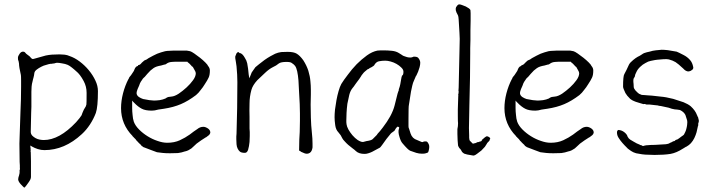

<svg xmlns="http://www.w3.org/2000/svg" viewBox="-20 -706 3315 893"><path d="M334 -137.7Q342.8 -147.5 350.1 -156.7Q357.4 -166 359.4 -169.9Q361.3 -174.8 363.3 -180.7L366.2 -187.5Q369.1 -195.3 370.1 -196.3Q373 -200.2 378.9 -210.9Q380.9 -215.8 381.8 -219.7Q382.8 -223.6 382.8 -274.4Q382.8 -303.7 369.1 -329.1Q352.5 -360.4 334 -375Q329.1 -378.9 325.2 -382.8Q320.3 -386.7 314.5 -391.6Q303.7 -400.4 294.9 -404.3Q283.2 -409.2 269.5 -411.1Q254.9 -414.1 244.1 -414.1Q242.2 -414.1 235.4 -412.1Q233.4 -411.1 233.4 -411.1H232.4Q228.5 -410.2 224.6 -410.2Q221.7 -410.2 219.7 -409.2Q218.8 -409.2 215.8 -409.2H214.8Q207 -408.2 195.3 -404.3Q182.6 -401.4 171.9 -395.5Q160.2 -389.6 151.4 -382.8Q140.6 -375 139.6 -365.2Q138.7 -355.5 135.7 -344.7Q134.8 -341.8 133.8 -337.9Q132.8 -333 131.8 -329.1Q127.9 -315.4 127 -303.2Q126 -291 126 -279.3V-209Q126 -196.3 125 -182.6Q124 -160.2 124 -137.7Q123 -115.2 123 -92.8Q123 -83 129.9 -75.2Q136.7 -68.4 145.5 -63.5Q154.3 -58.6 165 -56.6Q175.8 -54.7 183.6 -54.7Q255.9 -54.7 334 -137.7ZM92.8 167Q85.9 161.1 75.2 149.4Q64.5 136.7 64.5 127.9Q64.5 121.1 69.3 107.4V106.4Q71.3 100.6 71.3 93.8Q70.3 84 72.3 83Q73.2 83 72.3 73.2Q72.3 64.5 72.3 63.5Q71.3 55.7 71.3 46.9Q71.3 2.9 70.3 -38.1L71.3 -70.3Q72.3 -89.8 75.2 -185.5Q78.1 -244.1 78.1 -302.7V-330.1Q78.1 -353.5 77.1 -357.4Q68.4 -394.5 68.4 -410.2Q68.4 -412.1 67.4 -416L66.4 -420.9V-421.9Q65.4 -423.8 65.4 -423.8V-424.8L64.5 -425.8Q63.5 -428.7 63.5 -437.5Q63.5 -445.3 71.3 -456.1Q78.1 -465.8 86.9 -465.8Q92.8 -465.8 95.7 -462.9Q101.6 -455.1 109.4 -450.2Q119.1 -443.4 120.1 -441.4Q128.9 -429.7 134.8 -431.6Q185.5 -446.3 194.3 -448.2H195.3Q216.8 -453.1 256.8 -453.1Q268.6 -453.1 280.8 -451.7Q293 -450.2 303.7 -445.3Q327.1 -437.5 350.6 -419.9Q374 -402.3 392.6 -379.9Q412.1 -356.4 423.8 -331.1Q435.5 -306.6 435.5 -282.2Q435.5 -209 425.8 -180.7Q415 -152.3 398.4 -127Q381.8 -101.6 360.4 -82Q280.3 -7.8 186.5 -7.8Q170.9 -7.8 155.8 -12.7Q140.6 -17.6 128.9 -24.4L121.1 -29.3V-20.5V-11.7V-10.7L122.1 -6.8V2Q126 -12.7 123 -31.2L124 -25.4Q122.1 -13.7 123 -2.9Q124 14.6 124 43.9V117.2Q124 122.1 121.1 128.9Q117.2 136.7 111.3 144.5Q106.4 152.3 100.6 159.2Q96.7 164.1 92.8 167ZM134.8 -432.6 133.8 -431.6Q134.8 -431.6 134.8 -431.6Q134.8 -431.6 134.8 -432.6Z M610.4 -58.6Q608.4 -61.5 602.5 -66.4Q600.6 -69.3 598.6 -70.3Q597.7 -71.3 596.7 -72.3V-73.2Q543 -127.9 543 -203.1Q543 -236.3 552.2 -272Q561.5 -307.6 577.1 -337.9H578.1Q579.1 -342.8 582 -347.2Q585 -351.6 587.9 -354.5L588.9 -355.5L600.6 -373Q603.5 -377 604.5 -380.9Q606.4 -384.8 608.4 -389.6Q610.4 -392.6 612.8 -395Q615.2 -397.5 619.1 -398.4L620.1 -399.4H622.1V-401.4V-403.3H624H625H626Q627.9 -404.3 629.9 -405.3Q633.8 -407.2 636.7 -411.1Q639.6 -415 643.6 -418Q647.5 -420.9 651.4 -424.8Q663.1 -428.7 670.9 -435.5Q693.4 -448.2 710.9 -456.1Q728.5 -462.9 748 -467.8Q758.8 -469.7 767.6 -469.7Q776.4 -469.7 787.1 -470.7H835Q840.8 -470.7 848.6 -470.7Q855.5 -469.7 864.3 -467.8Q871.1 -465.8 883.8 -457Q896.5 -448.2 910.2 -437.5Q923.8 -426.8 935.5 -415Q946.3 -404.3 948.2 -398.4L949.2 -397.5Q956.1 -388.7 956.1 -377.9Q956.1 -356.4 950.2 -344.7Q944.3 -332 932.6 -314.5Q927.7 -306.6 923.3 -300.3Q918.9 -293.9 913.1 -287.1Q908.2 -280.3 903.3 -274.9Q898.4 -269.5 891.6 -263.7Q855.5 -236.3 821.3 -221.7Q787.1 -207 742.2 -200.2L715.8 -196.3Q699.2 -191.4 686.5 -191.4Q656.2 -191.4 639.6 -200.2Q622.1 -209 603.5 -228.5L598.6 -233.4L594.7 -238.3V-231.4V-225.6V-203.1Q594.7 -187.5 596.7 -170.9Q597.7 -154.3 602.5 -139.6Q609.4 -121.1 627 -103.5Q644.5 -85.9 666.5 -72.3Q688.5 -58.6 711.9 -50.8Q736.3 -42 757.8 -42Q791 -42 816.4 -53.7Q841.8 -65.4 862.3 -80.1Q872.1 -87.9 880.9 -94.2Q889.6 -100.6 897.5 -105.5Q910.2 -116.2 925.8 -116.2Q935.5 -116.2 947.3 -108.4Q958 -100.6 958 -90.8V-87.9Q956.1 -81.1 951.2 -77.1Q944.3 -71.3 938.5 -67.4H937.5Q926.8 -60.5 915.5 -53.2Q904.3 -45.9 894.5 -38.1Q886.7 -31.2 880.9 -25.4L870.1 -15.6Q863.3 -10.7 856.4 -7.3Q849.6 -3.9 841.8 -2H840.8Q824.2 3.9 807.6 5.9Q790 6.8 770.5 6.8Q751 6.8 737.3 5.4Q723.6 3.9 710 2L683.6 -7.8Q669.9 -12.7 650.4 -20.5Q648.4 -20.5 647.5 -21.5Q646.5 -22.5 644.5 -23.4V-24.4H643.6Q639.6 -26.4 638.7 -27.3L637.7 -28.3V-29.3Q633.8 -34.2 629.9 -37.1Q626 -40 623 -43.9Q620.1 -47.9 616.2 -50.8Q613.3 -53.7 610.4 -58.6ZM627 -307.6Q625 -302.7 620.1 -292Q615.2 -279.3 615.2 -273.4Q615.2 -262.7 626 -254.9Q634.8 -249 646.5 -245.1H647.5Q661.1 -242.2 674.8 -240.2Q688.5 -238.3 696.3 -238.3Q706.1 -238.3 722.7 -240.2Q739.3 -243.2 747.1 -247.1H748Q757.8 -253.9 762.7 -254.9Q767.6 -255.9 777.3 -256.8Q792 -257.8 811.5 -270.5Q830.1 -283.2 847.7 -299.3Q865.2 -315.4 877.9 -333Q890.6 -350.6 890.6 -365.2Q890.6 -371.1 885.7 -378.9Q881.8 -386.7 877 -394.5L875 -395.5V-396.5Q871.1 -397.5 870.1 -400.4Q867.2 -404.3 864.3 -406.2V-407.2Q859.4 -411.1 857.4 -413.1L852.5 -417V-418L851.6 -418.9H850.6H849.6H794.9Q787.1 -418.9 779.3 -418Q763.7 -417 753.9 -409.2Q751 -407.2 749 -406.2Q748 -406.2 748 -406.2Q746.1 -406.2 743.2 -405.3L729.5 -401.4Q717.8 -399.4 709 -396.5Q700.2 -393.6 693.4 -388.7Q686.5 -383.8 679.7 -377.9Q672.9 -371.1 665 -362.3Q657.2 -353.5 653.3 -348.6Q647.5 -343.8 642.6 -337.9V-336.9Q639.6 -332 635.7 -327.1Q630.9 -320.3 627 -307.6Z M1371.1 -5.9Q1371.1 -40 1372.1 -57.6L1374 -91.8Q1375 -108.4 1375 -143.6V-178.7Q1375 -202.1 1374 -222.7Q1373 -244.1 1371.1 -275.4Q1370.1 -305.7 1368.2 -331.1Q1366.2 -356.4 1362.3 -374Q1358.4 -391.6 1352.5 -399.4Q1348.6 -405.3 1336.9 -413.1Q1331.1 -418 1312.5 -418Q1287.1 -418 1277.3 -411.1Q1264.6 -400.4 1249 -393.6Q1231.4 -384.8 1212.9 -367.2Q1195.3 -350.6 1176.8 -333Q1155.3 -309.6 1149.4 -288.1Q1140.6 -255.9 1140.6 -225.6Q1139.6 -191.4 1140.6 -162.1Q1140.6 -132.8 1140.6 -108.4Q1140.6 -104.5 1141.6 -91.8Q1141.6 -80.1 1141.6 -73.2Q1141.6 -59.6 1140.6 -45.9Q1138.7 -25.4 1133.8 -8.8Q1128.9 4.9 1119.1 4.9Q1102.5 4.9 1095.7 -1Q1088.9 -6.8 1085 -15.6Q1081.1 -23.4 1080.1 -35.2Q1079.1 -46.9 1079.1 -58.6Q1079.1 -65.4 1079.1 -71.3Q1080.1 -78.1 1080.1 -84Q1082 -143.6 1083 -203.6Q1084 -263.7 1084 -324.2Q1084 -341.8 1083 -359.4Q1081.1 -392.6 1080.1 -397.5Q1079.1 -406.2 1077.1 -418Q1074.2 -431.6 1074.2 -435.5Q1074.2 -441.4 1074.2 -443.4Q1075.2 -445.3 1078.1 -453.1Q1079.1 -458 1083 -460.9Q1085 -463.9 1088.9 -463.9Q1091.8 -460.9 1094.7 -459H1097.7L1099.6 -458Q1109.4 -454.1 1119.1 -436.5Q1127 -424.8 1129.9 -411.1Q1131.8 -399.4 1133.8 -386.7Q1134.8 -372.1 1136.7 -359.4L1139.6 -341.8L1146.5 -358.4Q1149.4 -369.1 1156.2 -377Q1163.1 -386.7 1168 -393.6Q1172.9 -398.4 1184.6 -407.2Q1196.3 -417 1210 -426.8Q1223.6 -436.5 1238.3 -444.8Q1252.9 -453.1 1259.8 -456.1Q1273.4 -461.9 1288.1 -463.9Q1302.7 -464.8 1317.4 -464.8Q1346.7 -464.8 1360.4 -456.1Q1375 -447.3 1390.6 -425.8Q1406.2 -401.4 1414.1 -377Q1421.9 -351.6 1423.8 -327.1Q1425.8 -308.6 1425.8 -289.1Q1425.8 -282.2 1425.8 -266.6Q1424.8 -249 1424.8 -219.7Q1424.8 -196.3 1425.8 -159.7Q1426.8 -123 1430.7 -86.9Q1433.6 -62.5 1433.6 -37.1Q1433.6 -29.3 1433.6 -20.5Q1432.6 -12.7 1429.7 -5.9Q1426.8 1 1420.9 4.9Q1413.1 9.8 1403.3 8.8Q1399.4 8.8 1384.8 2Q1380.9 1 1377.9 -2Q1371.1 -5.9 1371.1 -5.9ZM1420.9 4.9ZM1168 -393.6Z M1702.1 -390.6Q1699.2 -389.6 1696.3 -386.7Q1694.3 -385.7 1693.4 -384.8V-385.7L1692.4 -384.8Q1691.4 -383.8 1690.4 -383.8H1689.5L1688.5 -382.8Q1682.6 -377.9 1676.8 -373Q1671.9 -369.1 1667 -362.3Q1661.1 -355.5 1658.2 -349.6Q1655.3 -344.7 1650.4 -337.9Q1644.5 -331.1 1638.7 -322.3L1630.9 -311.5Q1626 -303.7 1620.1 -296.9Q1609.4 -284.2 1604.5 -264.6Q1599.6 -245.1 1595.7 -223.6Q1592.8 -201.2 1591.8 -180.7Q1590.8 -160.2 1590.8 -146.5Q1590.8 -146.5 1590.8 -137.7Q1590.8 -133.8 1591.8 -127.9Q1592.8 -118.2 1600.6 -103.5Q1608.4 -89.8 1619.1 -77.1Q1630.9 -63.5 1643.6 -54.7Q1661.1 -43.9 1669.9 -45.9Q1676.8 -47.9 1684.6 -49.8Q1706.1 -52.7 1712.9 -58.6Q1719.7 -64.5 1726.6 -72.3Q1733.4 -78.1 1736.3 -84Q1746.1 -93.8 1760.7 -113.3Q1780.3 -138.7 1794.9 -165Q1809.6 -192.4 1815.4 -215.8Q1828.1 -266.6 1829.1 -270.5Q1833 -280.3 1833 -282.2L1834 -283.2L1835 -291Q1835.9 -293 1838.9 -302.7Q1840.8 -307.6 1841.8 -314.5Q1842.8 -319.3 1843.8 -326.2Q1844.7 -332 1845.7 -336.9Q1846.7 -342.8 1847.7 -347.7Q1849.6 -351.6 1849.6 -354.5H1850.6L1851.6 -355.5Q1856.4 -358.4 1856.4 -373Q1856.4 -382.8 1845.7 -392.6Q1836.9 -401.4 1824.2 -408.7Q1811.5 -416 1796.9 -419.9Q1783.2 -423.8 1771.5 -423.8Q1756.8 -423.8 1742.2 -420.9Q1728.5 -418 1719.7 -401.4Q1718.8 -401.4 1718.8 -400.4H1717.8Q1716.8 -399.4 1714.8 -397.5H1713.9Q1711.9 -395.5 1710 -394.5Q1705.1 -392.6 1702.1 -390.6ZM1957 7.8Q1953.1 8.8 1941.4 8.8Q1929.7 8.8 1916 4.9Q1901.4 0 1887.7 -4.9Q1877.9 -8.8 1851.6 -40Q1843.8 -48.8 1837.9 -69.3Q1830.1 -93.8 1835.9 -108.4Q1838.9 -114.3 1832 -116.2L1830.1 -117.2L1828.1 -116.2Q1823.2 -112.3 1820.3 -107.4Q1816.4 -100.6 1814.5 -97.7Q1797.9 -86.9 1793.9 -80.1Q1785.2 -70.3 1777.3 -59.6Q1765.6 -43 1757.3 -31.7Q1749 -20.5 1747.1 -19.5Q1744.1 -17.6 1710.9 0Q1703.1 3.9 1693.4 6.8Q1684.6 9.8 1675.8 9.8Q1649.4 9.8 1635.7 -2.9Q1629.9 -8.8 1619.1 -16.6Q1608.4 -24.4 1599.6 -32.2Q1590.8 -40 1583 -48.8Q1575.2 -56.6 1572.3 -62.5Q1568.4 -70.3 1564.5 -77.1Q1560.5 -83 1553.7 -90.8Q1542 -102.5 1539.1 -124Q1536.1 -145.5 1536.1 -161.1Q1536.1 -175.8 1538.1 -196.3Q1541 -217.8 1544.9 -240.2Q1548.8 -261.7 1554.7 -282.2Q1560.5 -302.7 1567.4 -315.4Q1578.1 -333 1597.7 -358.4Q1616.2 -383.8 1638.7 -407.2Q1661.1 -429.7 1686.5 -448.2Q1710.9 -465.8 1735.4 -470.7Q1744.1 -471.7 1751 -471.7Q1758.8 -471.7 1765.6 -471.7Q1783.2 -471.7 1802.7 -469.7Q1821.3 -467.8 1834 -460Q1839.8 -456.1 1846.7 -452.1Q1855.5 -445.3 1861.3 -444.3Q1867.2 -442.4 1873 -440.4Q1879.9 -438.5 1887.7 -438.5H1888.7Q1895.5 -438.5 1901.4 -441.4L1903.3 -442.4Q1904.3 -442.4 1908.2 -442.4H1907.2H1908.2Q1922.9 -442.4 1927.7 -433.6Q1934.6 -423.8 1934.6 -414.1Q1934.6 -405.3 1931.6 -393.6Q1925.8 -377 1924.8 -373Q1920.9 -364.3 1916 -353.5H1915Q1911.1 -343.8 1906.2 -333Q1900.4 -321.3 1897.5 -307.6Q1891.6 -282.2 1891.6 -280.3Q1882.8 -222.7 1881.8 -217.8Q1879.9 -211.9 1879.9 -152.3V-119.1Q1879.9 -111.3 1882.8 -106.4Q1883.8 -102.5 1889.6 -85Q1897.5 -61.5 1919.9 -54.7Q1926.8 -51.8 1940.4 -45.9Q1946.3 -43.9 1951.2 -47.9Q1960.9 -48.8 1962.9 -47.9H1963.9Q1965.8 -47.9 1969.7 -43Q1973.6 -37.1 1975.6 -31.2Q1977.5 -22.5 1975.6 -13.7Q1973.6 -1 1970.7 2.9Q1967.8 4.9 1957 7.8Z M2162.1 -76.2Q2162.1 -66.4 2162.1 -66.4V-65.4Q2163.1 -53.7 2165 -51.8L2176.8 -40L2178.7 -38.1H2181.6L2188.5 -40Q2191.4 -40 2195.3 -42Q2200.2 -45.9 2203.1 -44.9Q2206.1 -44.9 2211.9 -47.9V-46.9L2215.8 -48.8L2218.8 -49.8L2220.7 -50.8V-53.7V-54.7Q2237.3 -70.3 2244.1 -72.3Q2248 -72.3 2254.9 -68.4Q2260.7 -64.5 2259.8 -60.5V-59.6L2257.8 -57.6V-55.7V-54.7Q2256.8 -51.8 2252.9 -47.9Q2250 -44.9 2248 -43Q2245.1 -40 2244.1 -37.1Q2236.3 -25.4 2235.4 -23.4Q2227.5 -14.6 2218.8 -5.9Q2209 2 2198.2 9.8Q2190.4 16.6 2181.6 17.6L2153.3 12.7Q2153.3 12.7 2153.3 12.7Q2153.3 12.7 2153.3 12.7Q2145.5 10.7 2139.6 8.8Q2132.8 4.9 2130.9 2H2129.9Q2127 -2 2125 -6.8Q2122.1 -12.7 2116.2 -17.6Q2111.3 -25.4 2110.4 -29.3Q2109.4 -33.2 2108.4 -53.7Q2107.4 -79.1 2107.4 -83Q2107.4 -92.8 2107.4 -105.5Q2110.4 -118.2 2110.4 -132.8Q2109.4 -138.7 2109.4 -165Q2108.4 -180.7 2111.3 -257.8Q2112.3 -259.8 2111.3 -263.7Q2111.3 -266.6 2111.3 -268.6L2112.3 -269.5Q2112.3 -276.4 2113.3 -277.3V-279.3Q2113.3 -281.2 2112.3 -284.2Q2112.3 -287.1 2113.3 -298.8Q2114.3 -315.4 2116.2 -430.7Q2116.2 -440.4 2117.2 -476.1Q2118.2 -511.7 2118.2 -525.4Q2118.2 -538.1 2113.3 -614.3Q2112.3 -629.9 2110.4 -633.8Q2107.4 -639.6 2104.5 -645.5Q2102.5 -648.4 2102.5 -650.4Q2101.6 -652.3 2100.6 -655.3Q2099.6 -658.2 2099.6 -666Q2099.6 -671.9 2105.5 -678.7Q2111.3 -686.5 2117.2 -685.5Q2121.1 -685.5 2128.9 -682.6Q2137.7 -679.7 2146.5 -675.8Q2155.3 -670.9 2161.1 -667Q2167 -662.1 2168 -659.2Q2168.9 -655.3 2168.9 -644.5Q2168.9 -629.9 2168.9 -609.4Q2168.9 -588.9 2168 -565.4Q2168 -542 2168 -519.5Q2168 -497.1 2167 -481.4V-459Q2167 -401.4 2166 -344.7Q2165 -302.7 2164.1 -259.8Q2163.1 -243.2 2163.1 -216.8Q2163.1 -190.4 2162.1 -162.1Q2161.1 -111.3 2161.1 -110.4Q2161.1 -109.4 2162.1 -76.2ZM2248 -43Q2248 -43 2248 -43Z M2393.6 -58.6Q2391.6 -61.5 2385.7 -66.4Q2383.8 -69.3 2381.8 -70.3Q2380.9 -71.3 2379.9 -72.3V-73.2Q2326.2 -127.9 2326.2 -203.1Q2326.2 -236.3 2335.4 -272Q2344.7 -307.6 2360.4 -337.9H2361.3Q2362.3 -342.8 2365.2 -347.2Q2368.2 -351.6 2371.1 -354.5L2372.1 -355.5L2383.8 -373Q2386.7 -377 2387.7 -380.9Q2389.6 -384.8 2391.6 -389.6Q2393.6 -392.6 2396 -395Q2398.4 -397.5 2402.3 -398.4L2403.3 -399.4H2405.3V-401.4V-403.3H2407.2H2408.2H2409.2Q2411.1 -404.3 2413.1 -405.3Q2417 -407.2 2419.9 -411.1Q2422.9 -415 2426.8 -418Q2430.7 -420.9 2434.6 -424.8Q2446.3 -428.7 2454.1 -435.5Q2476.6 -448.2 2494.1 -456.1Q2511.7 -462.9 2531.2 -467.8Q2542 -469.7 2550.8 -469.7Q2559.6 -469.7 2570.3 -470.7H2618.2Q2624 -470.7 2631.8 -470.7Q2638.7 -469.7 2647.5 -467.8Q2654.3 -465.8 2667 -457Q2679.7 -448.2 2693.4 -437.5Q2707 -426.8 2718.8 -415Q2729.5 -404.3 2731.4 -398.4L2732.4 -397.5Q2739.3 -388.7 2739.3 -377.9Q2739.3 -356.4 2733.4 -344.7Q2727.5 -332 2715.8 -314.5Q2710.9 -306.6 2706.5 -300.3Q2702.1 -293.9 2696.3 -287.1Q2691.4 -280.3 2686.5 -274.9Q2681.6 -269.5 2674.8 -263.7Q2638.7 -236.3 2604.5 -221.7Q2570.3 -207 2525.4 -200.2L2499 -196.3Q2482.4 -191.4 2469.7 -191.4Q2439.5 -191.4 2422.9 -200.2Q2405.3 -209 2386.7 -228.5L2381.8 -233.4L2377.9 -238.3V-231.4V-225.6V-203.1Q2377.9 -187.5 2379.9 -170.9Q2380.9 -154.3 2385.7 -139.6Q2392.6 -121.1 2410.2 -103.5Q2427.7 -85.9 2449.7 -72.3Q2471.7 -58.6 2495.1 -50.8Q2519.5 -42 2541 -42Q2574.2 -42 2599.6 -53.7Q2625 -65.4 2645.5 -80.1Q2655.3 -87.9 2664.1 -94.2Q2672.9 -100.6 2680.7 -105.5Q2693.4 -116.2 2709 -116.2Q2718.8 -116.2 2730.5 -108.4Q2741.2 -100.6 2741.2 -90.8V-87.9Q2739.3 -81.1 2734.4 -77.1Q2727.5 -71.3 2721.7 -67.4H2720.7Q2710 -60.5 2698.7 -53.2Q2687.5 -45.9 2677.7 -38.1Q2669.9 -31.2 2664.1 -25.4L2653.3 -15.6Q2646.5 -10.7 2639.6 -7.3Q2632.8 -3.9 2625 -2H2624Q2607.4 3.9 2590.8 5.9Q2573.2 6.8 2553.7 6.8Q2534.2 6.8 2520.5 5.4Q2506.8 3.9 2493.2 2L2466.8 -7.8Q2453.1 -12.7 2433.6 -20.5Q2431.6 -20.5 2430.7 -21.5Q2429.7 -22.5 2427.7 -23.4V-24.4H2426.8Q2422.9 -26.4 2421.9 -27.3L2420.9 -28.3V-29.3Q2417 -34.2 2413.1 -37.1Q2409.2 -40 2406.2 -43.9Q2403.3 -47.9 2399.4 -50.8Q2396.5 -53.7 2393.6 -58.6ZM2410.2 -307.6Q2408.2 -302.7 2403.3 -292Q2398.4 -279.3 2398.4 -273.4Q2398.4 -262.7 2409.2 -254.9Q2418 -249 2429.7 -245.1H2430.7Q2444.3 -242.2 2458 -240.2Q2471.7 -238.3 2479.5 -238.3Q2489.3 -238.3 2505.9 -240.2Q2522.5 -243.2 2530.3 -247.1H2531.2Q2541 -253.9 2545.9 -254.9Q2550.8 -255.9 2560.5 -256.8Q2575.2 -257.8 2594.7 -270.5Q2613.3 -283.2 2630.9 -299.3Q2648.4 -315.4 2661.1 -333Q2673.8 -350.6 2673.8 -365.2Q2673.8 -371.1 2668.9 -378.9Q2665 -386.7 2660.2 -394.5L2658.2 -395.5V-396.5Q2654.3 -397.5 2653.3 -400.4Q2650.4 -404.3 2647.5 -406.2V-407.2Q2642.6 -411.1 2640.6 -413.1L2635.7 -417V-418L2634.8 -418.9H2633.8H2632.8H2578.1Q2570.3 -418.9 2562.5 -418Q2546.9 -417 2537.1 -409.2Q2534.2 -407.2 2532.2 -406.2Q2531.2 -406.2 2531.2 -406.2Q2529.3 -406.2 2526.4 -405.3L2512.7 -401.4Q2501 -399.4 2492.2 -396.5Q2483.4 -393.6 2476.6 -388.7Q2469.7 -383.8 2462.9 -377.9Q2456.1 -371.1 2448.2 -362.3Q2440.4 -353.5 2436.5 -348.6Q2430.7 -343.8 2425.8 -337.9V-336.9Q2422.9 -332 2418.9 -327.1Q2414.1 -320.3 2410.2 -307.6Z M3128.9 -56.6Q3128.9 -56.6 3127 -56.6Q3121.1 -54.7 3120.1 -52.7Q3118.2 -48.8 3114.3 -49.8Q3114.3 -49.8 3107.4 -46.9Q3106.4 -45.9 3104.5 -44.9Q3098.6 -43 3093.8 -40Q3090.8 -37.1 3077.1 -35.2Q3054.7 -33.2 3026.4 -32.2Q3006.8 -32.2 2987.3 -30.3H2985.4L2981.4 -29.3H2980.5H2979.5Q2975.6 -27.3 2973.6 -27.3H2969.7Q2966.8 -27.3 2963.9 -30.3L2960 -31.2H2958L2957 -32.2L2953.1 -34.2L2941.4 -39.1Q2934.6 -43 2925.8 -47.9Q2915 -53.7 2911.1 -56.6Q2909.2 -58.6 2904.3 -62.5Q2900.4 -67.4 2898.4 -71.3V-72.3Q2895.5 -82 2882.8 -91.8Q2871.1 -100.6 2856.4 -101.6Q2853.5 -101.6 2851.6 -97.7Q2849.6 -95.7 2849.6 -89.8Q2849.6 -76.2 2857.4 -64.5Q2866.2 -50.8 2875 -41Q2881.8 -34.2 2885.7 -29.3Q2890.6 -24.4 2895.5 -19.5Q2899.4 -14.6 2904.8 -11.2Q2910.2 -7.8 2915 -3.9Q2924.8 2.9 2938.5 6.8Q2952.1 9.8 2966.8 11.7Q2981.4 13.7 2997.1 13.7Q3011.7 14.6 3024.4 14.6Q3068.4 14.6 3098.6 9.8Q3126 4.9 3156.2 -14.6Q3163.1 -18.6 3163.1 -18.6L3164.1 -19.5Q3168.9 -21.5 3170.9 -23.4H3171.9Q3185.5 -31.2 3193.4 -40Q3203.1 -50.8 3209.5 -64Q3215.8 -77.1 3219.7 -90.8Q3223.6 -105.5 3225.6 -117.2Q3226.6 -122.1 3227.5 -122.1Q3227.5 -123 3227.5 -129.9V-130.9V-131.8Q3227.5 -131.8 3229.5 -137.7Q3230.5 -140.6 3230.5 -143.6Q3230.5 -146.5 3229.5 -149.4Q3228.5 -152.3 3227.5 -157.2Q3227.5 -161.1 3224.6 -164.1Q3222.7 -167 3222.7 -169.9H3221.7V-170.9Q3213.9 -192.4 3192.4 -211.9Q3180.7 -221.7 3159.2 -230.5Q3136.7 -238.3 3111.3 -246.1Q3077.1 -254.9 3051.8 -256.8Q3002.9 -262.7 2990.2 -262.7Q2982.4 -263.7 2978.5 -263.7Q2968.8 -264.6 2964.8 -264.6Q2962.9 -265.6 2953.1 -269.5Q2948.2 -272.5 2943.4 -277.3Q2933.6 -286.1 2929.7 -293.9Q2926.8 -297.9 2926.8 -315.4Q2926.8 -319.3 2925.8 -325.2Q2925.8 -331.1 2925.8 -334Q2925.8 -335.9 2926.8 -339.8Q2930.7 -349.6 2931.6 -345.7Q2931.6 -345.7 2931.6 -346.7Q2933.6 -360.4 2940.4 -372.1Q2946.3 -384.8 2958 -395.5Q2968.8 -406.2 2982.4 -413.1Q2995.1 -420.9 3006.8 -422.9Q3017.6 -424.8 3026.4 -426.8Q3028.3 -427.7 3066.4 -430.7Q3082 -431.6 3090.8 -429.7Q3109.4 -424.8 3122.1 -417Q3138.7 -405.3 3148.4 -395.5Q3153.3 -391.6 3157.2 -387.7Q3161.1 -383.8 3163.1 -381.8Q3165 -380.9 3167 -378.9Q3168.9 -377 3174.8 -375Q3178.7 -373 3184.6 -374Q3192.4 -375 3200.2 -381.8Q3206.1 -387.7 3204.1 -394.5Q3200.2 -415 3189.5 -426.8Q3176.8 -441.4 3159.2 -450.2Q3134.8 -462.9 3127 -465.8Q3119.1 -467.8 3085.9 -472.7Q3068.4 -474.6 3057.6 -474.6Q3023.4 -471.7 3015.6 -469.7Q3002.9 -465.8 2988.3 -462.9Q2974.6 -460 2965.8 -453.1Q2956.1 -446.3 2945.3 -441.4Q2936.5 -436.5 2924.8 -426.8Q2910.2 -415 2905.3 -405.3Q2893.6 -378.9 2883.8 -361.3Q2877.9 -352.5 2877.9 -302.7Q2877.9 -295.9 2888.7 -273.4Q2890.6 -270.5 2897.5 -260.7Q2908.2 -249 2911.1 -246.1Q2919.9 -239.3 2927.7 -236.3Q2932.6 -233.4 2956.1 -226.6Q2971.7 -221.7 2972.7 -221.7Q2979.5 -223.6 2987.3 -219.7Q2988.3 -219.7 3002 -219.7L3037.1 -215.8H3038.1H3039.1Q3043 -213.9 3044.9 -213.9Q3049.8 -213.9 3053.7 -212.9L3089.8 -205.1Q3098.6 -202.1 3104.5 -200.2Q3111.3 -198.2 3118.2 -197.3Q3125 -197.3 3129.9 -196.3Q3141.6 -194.3 3142.6 -194.3Q3161.1 -185.5 3168 -170.9Q3175.8 -148.4 3175.8 -146.5Q3177.7 -140.6 3175.8 -125Q3174.8 -116.2 3171.9 -105.5Q3169.9 -97.7 3167 -91.8Q3162.1 -81.1 3161.1 -80.1Q3160.2 -78.1 3148.4 -70.3Q3137.7 -61.5 3128.9 -56.6ZM2894.5 -19.5 2895.5 -18.6Q2895.5 -19.5 2895 -19.5Q2894.5 -19.5 2894.5 -19.5Z"/></svg>

Font: ToneOZ-Zhuyin-Tsuipita-TC
Style: Regular
Weight: 400
Designer: ÂÆ£ÂøóÂáåJeffrey Xuan(jeffreyx@gmail.com, ToneOZ.com) ÈòøÂù§(cjkFonts)
Foundry: ToneOZ
Version: Version 0.240710